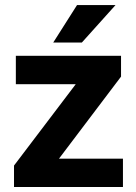

<svg xmlns="http://www.w3.org/2000/svg" viewBox="-20 -753 549 773"><path d="M475 0H75.2V-114.3H475ZM131.1 0H36.4V-86.4L371.6 -528.3H467.3V-444.6ZM417 -413.9H43.8V-528.3H417ZM290.2 -732.7H445.2L309.5 -581.7H194.3Z"/></svg>

Font: Heebo
Style: Regular
Weight: 400
Designer: Oded Ezer
Foundry: Ezer Type House
Version: Version 3.100